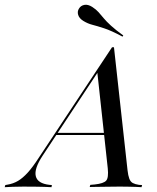

<svg xmlns="http://www.w3.org/2000/svg" viewBox="-89 -778 654 798"><path d="M87.9 -130.6Q52.4 -76.6 59.7 -46Q66.9 -15.3 116.9 -9.7L126.6 -8.9L125 0Q96.8 -1.6 64.5 -2Q32.3 -2.4 8.1 -2.4Q-17.7 -2.4 -36.7 -1.6Q-55.6 -0.8 -69.4 0L-66.9 -8.9L-58.1 -10.5Q-33.9 -14.5 -14.1 -26.2Q5.6 -37.9 26.2 -60.5Q46.8 -83.1 71.8 -121.8L376.6 -581.5H384.7L441.1 -70.2Q443.5 -48.4 448.4 -35.5Q453.2 -22.6 462.9 -17.3Q472.6 -12.1 488.7 -9.7L501.6 -8.9L499.2 0Q489.5 -0.8 476.2 -1.2Q462.9 -1.6 447.2 -2Q431.5 -2.4 413.7 -2.4H408.9H404.8Q385.5 -2.4 367.7 -2Q350 -1.6 334.3 -1.6Q318.5 -1.6 306 -1.2Q293.5 -0.8 283.9 -0.8L286.3 -9.7L304.8 -11.3Q341.9 -15.3 352.4 -27.4Q362.9 -39.5 358.9 -78.2L315.3 -479L329 -495.2ZM141.1 -216.9 146.8 -225.8H381.5V-216.9ZM420.2 -625.8Q373.4 -650.8 343.5 -660.5Q313.7 -670.2 294.8 -675Q275.8 -679.8 257.3 -691.1Q240.3 -701.6 235.9 -716.1Q231.5 -730.6 239.5 -742.7Q246.8 -754.8 261.7 -757.7Q276.6 -760.5 294.4 -749.2Q310.5 -738.7 320.6 -727.4Q330.6 -716.1 341.9 -702.4Q353.2 -688.7 372.2 -671.4Q391.1 -654 423.4 -630.6Z"/></svg>

Font: Playfair 144pt SemiCondensed
Style: Italic
Weight: 400
Width: 4
Italic angle: -15.6°
Designer: Claus Eggers Sørensen
Foundry: Claus Eggers Sørensen
Version: Version 2.203